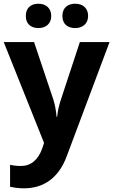

<svg xmlns="http://www.w3.org/2000/svg" viewBox="-20 -772 609 1032"><path d="M118.7 -686C118.7 -645 145 -621.1 186.5 -621.1C229 -621.1 255.4 -647 255.4 -686C255.4 -725.6 229.5 -752 186.5 -752C145 -752 118.7 -728.5 118.7 -686ZM315.4 -686C315.4 -641.6 345.2 -621.1 384.3 -621.1C425.8 -621.1 453.6 -646.5 453.6 -686C453.6 -727.1 426.8 -752 384.3 -752C345.2 -752 315.4 -731.4 315.4 -686ZM216.8 -3.9 208 22.9C186 87.9 145.5 120.1 92.8 120.1C71.8 120.1 52.2 118.2 34.2 113.8V231.9C59.1 237.3 84 240.2 109.9 240.2C214.8 240.2 295.4 183.6 337.9 69.8L568.8 -545.9H409.2L308.1 -238.8C297.9 -209 290.5 -177.7 287.1 -144H284.2C280.8 -180.7 274.9 -211.9 266.1 -238.8L163.1 -545.9H0Z"/></svg>

Font: Open Sans bold
Style: Bold
Weight: 700
Foundry: Ascender Corporation
Version: Version 1.100;PS 001.100;hotconv 1.0.88;makeotf.lib2.5.64775